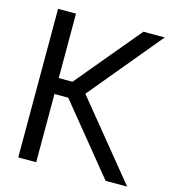

<svg xmlns="http://www.w3.org/2000/svg" viewBox="-108 -818 818 908"><g transform="rotate(15 300.5 -364.0)"><path d="M492.2 0 219.7 -334H152.3V0H64.5V-727.5H152.3V-412.1H219.7L482.4 -727.5H586.9L293 -373L597.7 0Z"/></g></svg>

Font: Inter Tight
Style: Regular
Weight: 400
Designer: Rasmus Andersson
Foundry: rsms
Version: Version 3.002